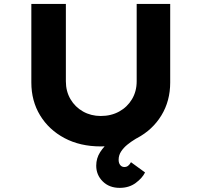

<svg xmlns="http://www.w3.org/2000/svg" viewBox="-20 -720 1000 952"><path d="M573.5 211.5Q521.6 211.5 489.4 179.5Q457.1 147.4 457.1 101.4Q457.1 64.6 476.7 34.1Q496.4 3.6 527.2 -20.9Q558.1 -45.3 591.9 -64.5Q625.7 -83.6 653 -99.9L676.6 -46.6Q666.3 -39.5 648.2 -28.6Q630.1 -17.8 611.3 -2.6Q592.6 12.6 580.4 31.3Q568.2 49.9 568.2 72.2Q568.2 88.4 576 98.2Q583.9 108.1 596.4 108.1Q607.9 108.1 615.7 101.6Q623.6 95.2 629.4 84.2L699.2 135.1Q685.6 162.9 652.8 187.2Q620 211.5 573.5 211.5ZM479.6 6Q377.5 6 299.9 -35.2Q222.4 -76.4 178.9 -147.9Q135.4 -219.4 135.4 -311V-700.4H306.6V-317Q306.6 -267.1 329.5 -228.2Q352.4 -189.3 391.7 -167.1Q431.1 -144.9 479.6 -144.9Q531 -144.9 571.2 -167.1Q611.3 -189.3 634.5 -228.2Q657.7 -267.1 657.7 -317V-700.4H823.9V-311Q823.9 -219.4 780.3 -147.9Q736.8 -76.4 659.6 -35.2Q582.4 6 479.6 6Z"/></svg>

Font: Lexend Mega
Style: Regular
Weight: 400
Designer: Bonnie Shaver-Troup, Thomas Jockin
Foundry: Lexend
Version: Version 1.007